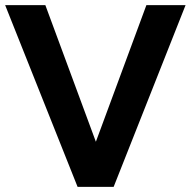

<svg xmlns="http://www.w3.org/2000/svg" viewBox="-26 -722 740 745"><path d="M-6 -702 275 3H415L694 -702H542L346 -172L150 -702Z"/></svg>

Font: Geom SemiBold
Style: Bold
Weight: 600
Version: Version 1.102